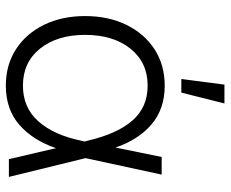

<svg xmlns="http://www.w3.org/2000/svg" viewBox="-85 -683 778 648"><g transform="rotate(90 304.0 -359.0)"><path d="M269 10.3Q199.2 10.3 146.2 -23.9Q93.3 -58.1 63.7 -118.7Q34.2 -179.2 34.2 -257.3Q34.2 -335.4 63.7 -396.2Q93.3 -457 146.2 -491.5Q199.2 -525.9 269 -525.9Q347.2 -525.9 399.2 -481.9Q451.2 -438 478 -359.9L509.8 -515.6H569.3L513.7 -258.8L577.1 0H517.1L480 -159.2Q454.1 -82 401.9 -35.9Q349.6 10.3 269 10.3ZM457.5 -255.9 454.1 -268.6Q431.2 -366.2 386.5 -417.2Q341.8 -468.3 269 -468.3Q190.9 -468.3 144.3 -410.2Q97.7 -352.1 97.7 -257.3Q97.7 -163.1 144 -105.2Q190.4 -47.4 269 -47.4Q343.3 -47.4 389.6 -99.6Q436 -151.9 455.1 -245.1ZM246.6 -582 265.6 -727.5H329.1L292.5 -582Z"/></g></svg>

Font: Inter Display Light
Style: Regular
Weight: 300
Designer: Rasmus Andersson
Foundry: rsms
Version: Version 4.000;git-a52131595